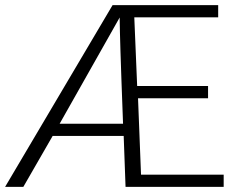

<svg xmlns="http://www.w3.org/2000/svg" viewBox="-36 -731 931 751"><path d="M197.3 -247.1H445.3Q441.4 -347.7 439 -417.5Q436.5 -487.3 435.1 -533.2Q433.6 -579.1 433.1 -605Q432.6 -630.9 432.4 -643.6Q432.1 -656.2 432.1 -659.2Q432.1 -662.1 432.1 -662.6ZM838.9 0H455.1L447.8 -199.2H169.9L55.2 0H-16.1L404.3 -710.9H817.4V-663.1H489.3L500.5 -394.5H777.8V-346.7H503.9L515.6 -47.9H838.9Z"/></svg>

Font: Ufes Sans Light
Style: Regular
Weight: 200
Designer: Ricardo Esteves & Thais Bronze
Foundry: ProDesignUfes - Ricardo Esteves, Thais Bronze (This is a derivative work, based on Roboto family, by Christian Robertson
Version: Version 2.0